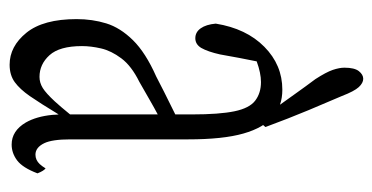

<svg xmlns="http://www.w3.org/2000/svg" viewBox="-216 -598 808 417"><g transform="rotate(90 188.5 -389.0)"><path d="M245.6 -40.5Q232.4 -63.5 229 -98.1Q228.5 -109.9 228 -111.8Q203.1 -70.8 188.2 -49.3Q173.3 -27.8 158 -16.6Q142.6 -5.4 120.1 -5.4Q80.1 -5.4 50.5 -42Q21 -78.6 21 -150.9Q21 -185.1 30.3 -215.3Q39.6 -245.6 66.7 -273.2Q93.8 -300.8 145.5 -323.7Q170.4 -336.9 228 -365.2Q228 -388.2 228 -401.4Q228 -460.9 221.2 -493.7Q214.4 -526.4 198 -538.8Q181.6 -551.3 157.7 -551.3Q138.2 -551.3 112.8 -542Q105.5 -506.8 97.7 -462.4Q91.8 -436 83.5 -421.4Q75.7 -408.7 62.5 -408.7Q49.3 -408.7 41 -420.4Q32.7 -432.1 30.8 -453.1Q41.5 -519.5 81.1 -558.6Q120.6 -597.7 174.3 -597.7Q210 -597.7 232.4 -577.6Q256.8 -557.6 269.5 -513.2Q282.2 -468.8 282.2 -393.1Q282.2 -270 282.2 -137.2Q282.2 -97.7 290.5 -80.6Q299.8 -61.5 315.4 -61.5Q327.1 -61.5 335.9 -70.8Q340.8 -76.2 345.2 -83.5Q350.6 -79.6 356 -65.9Q343.8 -33.7 327.9 -21.7Q312 -9.8 293.5 -9.8Q263.7 -9.8 245.6 -40.5ZM199.7 -103.5Q210.9 -115.7 228 -136.7Q228 -136.7 228 -327.1Q212.4 -318.8 196.5 -309.6Q180.7 -300.3 157.2 -287.1Q122.6 -270 106.2 -248Q89.8 -226.1 84.7 -204.1Q79.6 -182.1 79.6 -162.6Q79.6 -113.8 99.4 -92Q119.1 -70.3 146.5 -70.3Q159.2 -70.3 170.7 -77.4Q182.1 -84.5 199.7 -103.5ZM188 -727.1Q200.7 -697.8 218.8 -654.5Q236.8 -611.3 255.4 -561Q255.4 -561 241.2 -544.4Q228 -563.5 213.1 -584Q198.2 -604.5 182.9 -626.2Q167.5 -647.9 151.4 -669.4Q136.2 -692.9 131.3 -707.3Q126.5 -721.7 126.5 -732.4Q126.5 -754.4 134 -763.9Q141.6 -773.4 150.6 -773.4Q159.7 -773.4 168.7 -763.7Q177.7 -753.9 188 -727.1Z"/></g></svg>

Font: Scarab Serif
Style: Light
Weight: 300
Designer: John Roberts
Foundry: Scarab
Version: 1.0